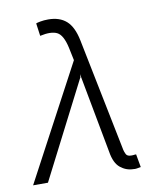

<svg xmlns="http://www.w3.org/2000/svg" viewBox="-93 -810 753 886"><g transform="rotate(-10 284.0 -367.5)"><path d="M460.6 6.7Q426.8 6.4 399.7 -15.6Q372.5 -37.6 364 -91.3L293.7 -467.7L292.6 -450.6H291.5L61.1 0H-8.5L277.3 -536.2L264.6 -596.9Q251.1 -658 223.5 -671.7Q196 -685.4 143.5 -673.7L135.3 -733.3Q138.8 -735.4 155.5 -738.6Q172.2 -741.8 192.8 -741.8Q245.7 -741.8 277.5 -713.8Q309.3 -685.7 322.4 -621.1L429 -92.3Q429.3 -91.3 429.7 -88.8Q431.8 -79.2 437.5 -67.8Q443.2 -56.5 462.7 -56.8Q465.6 -56.8 469.8 -57Q474.1 -57.2 477.6 -57.9Q483.3 -58.2 484.4 -58.2L495.4 3.2Q494.7 3.2 493.3 3.6Q483 5.7 475.1 6.7Q467.3 7.8 460.6 6.7Z"/></g></svg>

Font: Inter Light  BETA
Style: Italic
Weight: 300
Italic angle: 9.39999°
Designer: Rasmus Andersson
Foundry: rsms
Version: Version 3.011;git-f93a4a705